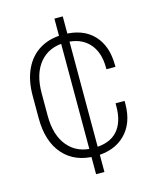

<svg xmlns="http://www.w3.org/2000/svg" viewBox="-134 -905 893 1111"><g transform="rotate(-15 312.0 -350.0)"><path d="M64 -417Q64 -510 96 -577Q128 -644 187 -679Q246 -714 326 -714Q443 -714 506.5 -647.5Q570 -581 570 -464V-455H516V-464Q516 -559 466 -612.5Q416 -666 326 -666Q228 -666 173 -600.5Q118 -535 118 -417V-283Q118 -166 173.5 -100Q229 -34 326 -34Q422 -34 469 -85.5Q516 -137 516 -233V-251H570V-233Q570 -118 504 -52Q438 14 326 14Q203 14 133.5 -64.5Q64 -143 64 -283ZM351 116H301V-816H351Z"/></g></svg>

Font: Space Grotesk Variable
Style: Regular
Weight: 400
Designer: Florian Karsten (Space Grotesk), Colophon Foundry (Space Mono)
Foundry: Florian Karsten
Version: Version 1.106